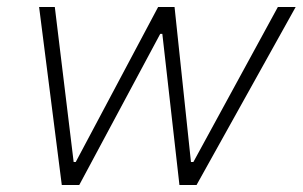

<svg xmlns="http://www.w3.org/2000/svg" viewBox="-20 -530 867 550"><path d="M157 0 92 -510H137L191 -66H197L433 -510H480L527 -66H534L776 -510H827L543 0H494L445 -433H439L207 0Z"/></svg>

Font: Saira ExtraLight
Style: Italic
Weight: 200
Italic angle: -12°
Designer: Hector Gatti with collaboration of the Omnibus-Type team
Foundry: Omnibus-Type
Version: Version 1.100; ttfautohint (v1.8.3)